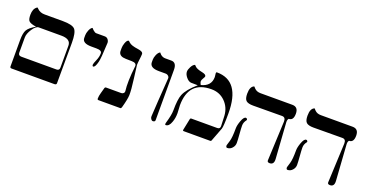

<svg xmlns="http://www.w3.org/2000/svg" viewBox="-33 -1153 3274 1719"><g transform="rotate(20 1604.5 -293.5)"><path d="M507.8 -399.9 506.3 -15.1Q506.3 0 486.3 0H78.6Q63.5 0 63.5 -14.2V-265.1Q63.5 -332.5 80.6 -362.3Q97.7 -392.1 156.2 -426.8Q101.6 -434.6 85 -453.1Q72.3 -468.3 72.3 -510.3Q72.3 -567.4 105.5 -590.3Q109.4 -592.8 111.8 -592.8Q114.3 -591.3 122.1 -582.5Q148.9 -555.7 192.9 -556.2H364.3Q457 -556.2 482.4 -526.9Q507.8 -497.6 507.8 -399.9ZM487.3 -157.2V-260.7V-365.7Q487.3 -429.2 397.5 -429.2H182.6Q154.8 -429.2 125 -383.5Q95.2 -337.9 95.2 -302.2V-157.2Q95.2 -129.4 125.5 -129.4H459.5Q487.3 -129.4 487.3 -157.2Z M807.6 -506.3Q801.3 -356.4 792 -323.7Q777.8 -266.6 759.3 -266.6Q750.5 -266.6 750.5 -281.7Q750.5 -293 766.8 -329.8Q783.2 -366.7 783.2 -399.9Q784.7 -429.2 730 -429.2H683.1Q598.1 -429.2 596.7 -478.5V-506.3Q596.7 -525.4 606.9 -552.2Q619.6 -584 637.2 -590.3Q634.8 -588.9 652.6 -572.5Q670.4 -556.2 683.1 -556.2H764.2Q785.6 -556.2 797.4 -539.6Q809.1 -522.9 807.6 -506.3Z M1151.4 -137.2Q1150.4 -98.6 1127 -14.2Q1123 0 1115.7 0H907.2Q896 0 896 -11.2Q896 -36.1 904.8 -65.9Q912.6 -92.8 919.9 -120.6Q922.4 -129.4 931.6 -129.4H1076.2Q1088.9 -129.4 1097.9 -137.7Q1106.9 -146 1105.5 -157.2Q1094.2 -243.7 1111.8 -396Q1115.7 -430.2 1065.9 -430.2Q999 -430.2 983.4 -434.1Q941.9 -443.8 941.9 -483.9V-510.3Q941.9 -530.3 950.7 -556.2Q963.4 -592.8 981 -592.8Q982.4 -592.8 995.1 -580.1Q1015.6 -559.6 1084 -550.8Q1132.3 -544.4 1132.3 -520.5Q1132.3 -503.9 1127.7 -468.5Q1123 -433.1 1123 -414.1Q1123 -408.2 1138.7 -290.5Q1152.8 -184.1 1151.4 -137.2Z M1449.2 -45.9V-4.9Q1446.8 10.3 1427.7 10.3Q1417.5 10.3 1409.2 -2.4Q1400.9 -15.1 1402.3 -27.8Q1408.7 -150.9 1426.3 -392.1Q1428.7 -407.2 1417.5 -418.2Q1406.2 -429.2 1390.6 -429.2H1326.2Q1241.2 -429.2 1239.7 -481V-507.8Q1239.7 -526.9 1250 -552.2Q1262.7 -582.5 1280.3 -590.3Q1286.6 -582.5 1295.4 -573.7Q1315.9 -556.2 1339.8 -556.2H1398.4Q1449.2 -556.2 1449.2 -486.3Z M2041 -287.1Q2041 -160.2 2031.7 -137.2L1982.4 -7.8Q1980 0 1972.2 0H1720.7Q1708 0 1710.9 -11.2L1733.4 -120.6Q1734.9 -129.4 1743.7 -129.4H1990.2Q2019.5 -129.4 2018.1 -157.2Q2016.6 -189 2014.2 -253.9Q2009.3 -332.5 1956.5 -385.3Q1903.8 -438 1825.2 -438Q1609.4 -438 1607.9 -208Q1607.9 -195.3 1609.9 -169.9Q1611.8 -144.5 1611.8 -131.8Q1611.8 -85 1597.7 -46.9Q1580.1 3.9 1548.3 3.9Q1538.1 3.9 1544.4 -19Q1568.4 -99.1 1568.4 -143.6Q1568.4 -249 1587.4 -295.9Q1611.3 -355.5 1696.8 -429.2Q1641.1 -429.2 1631.8 -430.2Q1607.9 -432.6 1585.7 -459.5Q1563.5 -486.3 1563.5 -511.7Q1563.5 -530.8 1578.1 -558.6Q1592.8 -586.4 1611.8 -592.8Q1613.3 -592.8 1624.5 -580.1Q1639.6 -563.5 1695.3 -552.2Q1731.9 -544.4 1732.4 -526.9Q1732.4 -520.5 1720.9 -502.2Q1709.5 -483.9 1709.5 -472.2Q1709.5 -460.9 1720.7 -440.4Q1814.5 -463.4 1814.9 -549.8Q1814.9 -556.2 1813 -568.1Q1811 -580.1 1811 -586.4Q1811 -596.7 1818.8 -596.7Q2041 -596.7 2041 -287.1Z M2564.9 -425.3Q2553.7 -415 2554.7 -389.6L2577.6 -48.3Q2581.5 6.3 2539.6 6.3Q2515.6 6.3 2516.6 -12.7L2533.2 -387.2Q2534.7 -429.2 2500 -429.2L2224.6 -427.7Q2176.3 -427.7 2157.2 -444.8Q2138.2 -461.9 2138.2 -510.3Q2138.2 -580.1 2176.3 -592.8Q2182.6 -585 2191.4 -576.2Q2212.9 -554.7 2248.5 -554.7H2550.8Q2609.4 -555.2 2609.4 -490.2Q2609.4 -425.3 2564.9 -425.3ZM2214.4 -284.2Q2192.9 -257.3 2192.9 -227.1Q2192.9 -199.2 2197.3 -145.3Q2201.7 -91.3 2201.7 -63.5Q2201.7 -35.6 2182.1 -13.9Q2162.6 7.8 2135.7 7.8Q2123 7.8 2123 -12.7Q2123 -16.6 2137.2 -59.6Q2148.4 -96.2 2148.4 -182.6Q2148.4 -211.9 2163.6 -253.9Q2181.2 -303.2 2201.7 -303.2Q2209.5 -303.2 2213.9 -296.1Q2218.3 -289.1 2214.4 -284.2Z M3139.6 -425.3Q3128.4 -415 3129.4 -389.6L3152.3 -48.3Q3156.2 6.3 3114.3 6.3Q3090.3 6.3 3091.3 -12.7L3107.9 -387.2Q3109.4 -429.2 3074.7 -429.2L2799.3 -427.7Q2751 -427.7 2731.9 -444.8Q2712.9 -461.9 2712.9 -510.3Q2712.9 -580.1 2751 -592.8Q2757.3 -585 2766.1 -576.2Q2787.6 -554.7 2823.2 -554.7H3125.5Q3184.1 -555.2 3184.1 -490.2Q3184.1 -425.3 3139.6 -425.3ZM2789.1 -284.2Q2767.6 -257.3 2767.6 -227.1Q2767.6 -199.2 2772 -145.3Q2776.4 -91.3 2776.4 -63.5Q2776.4 -35.6 2756.8 -13.9Q2737.3 7.8 2710.4 7.8Q2697.8 7.8 2697.8 -12.7Q2697.8 -16.6 2711.9 -59.6Q2723.1 -96.2 2723.1 -182.6Q2723.1 -211.9 2738.3 -253.9Q2755.9 -303.2 2776.4 -303.2Q2784.2 -303.2 2788.6 -296.1Q2793 -289.1 2789.1 -284.2Z"/></g></svg>

Font: Accordance
Style: Regular
Weight: 400
Version: Version 1.1 (build May 11, 2018) Miklal Software Solutions, 